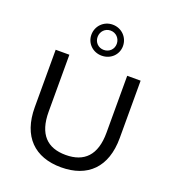

<svg xmlns="http://www.w3.org/2000/svg" viewBox="-171 -1112 1133 1251"><g transform="rotate(20 395.5 -486.5)"><path d="M395 -806C357 -806 329 -835 329 -872C329 -911 358 -940 395 -940C433 -940 462 -910 462 -872C462 -835 434 -806 395 -806ZM395 8C579 8 690 -99 690 -302V-700H597V-305C597 -149 524 -78 396 -78C268 -78 196 -149 196 -305V-700H101V-302C101 -99 212 8 395 8ZM395 -766C458 -766 505 -813 505 -872C505 -932 458 -981 395 -981C333 -981 286 -932 286 -872C286 -813 333 -766 395 -766Z"/></g></svg>

Font: Montserrat-Alt1 Med
Style: Regular
Weight: 500
Designer: Differentunic
Foundry: Differentunic
Version: Version 7.222